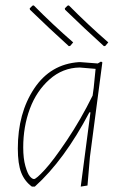

<svg xmlns="http://www.w3.org/2000/svg" viewBox="-20 -687 462 711"><path d="M370 -517 365 -516Q292 -582 221 -651L220 -656L230 -666L235 -667Q304 -597 381 -530ZM240 -517 235 -516Q162 -582 91 -651L90 -656L100 -666L105 -667Q174 -597 251 -530ZM273 -457H277L342 -452L354 -459L359 -456L313 -106L304 0L279 4L315 -271H311Q218 -94 109 4H98Q71 -16 58.5 -48Q46 -80 46 -137Q46 -268 106.5 -359Q167 -450 273 -457ZM66 -141Q66 -100 74 -72Q82 -44 90.5 -34Q99 -24 106 -24Q114 -24 145.5 -58Q177 -92 228 -168Q279 -244 323 -333L327 -362L334 -432L275 -437Q212 -436 163.5 -393Q115 -350 90.5 -284Q66 -218 66 -141Z"/></svg>

Font: Alegreya Sans Thin
Style: Italic
Weight: 100
Italic angle: -7°
Designer: Juan Pablo del Peral
Foundry: Huerta Tipografica
Version: Version 2.007